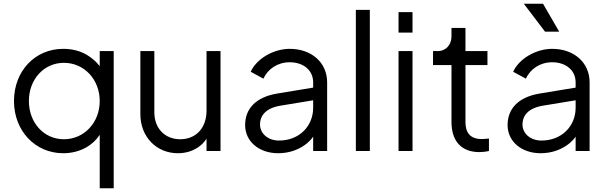

<svg xmlns="http://www.w3.org/2000/svg" viewBox="-20 -810 3260 1030"><path d="M590 200V-536H515V-455C496 -480 471 -501 442 -518C406 -538 365 -548 319 -548C168 -548 55 -429 55 -268C55 -108 169 12 319 12C365 12 407 1 444 -20C473 -37 497 -59 515 -87V200ZM323 -63C215 -63 135 -152 135 -268C135 -385 216 -473 323 -473C431 -473 515 -384 515 -268C515 -152 431 -63 323 -63Z M934 12C974 12 1009 2 1040 -18C1060 -31 1076 -47 1088 -66V0H1163V-536H1088V-217C1088 -121 1029 -63 947 -63C865 -63 808 -121 808 -207V-536H733V-198C733 -74 821 12 934 12Z M1472 12C1535 12 1588 -9 1628 -42C1641 -53 1651 -64 1660 -77V0H1735V-368C1735 -474 1652 -548 1534 -548C1445 -548 1355 -493 1325 -425L1393 -388C1417 -440 1469 -476 1534 -476C1609 -476 1660 -432 1660 -368V-340L1466 -308C1348 -288 1295 -223 1295 -139C1295 -51 1370 12 1472 12ZM1660 -272V-232C1660 -134 1586 -56 1477 -56C1417 -56 1375 -94 1375 -142C1375 -191 1407 -230 1484 -243Z M1964 0V-757H1889V0Z M2193 -635V-745H2118V-635ZM2193 0V-536H2118V0Z M2552 6C2564 6 2587 4 2603 0V-67C2592 -66 2576 -64 2565 -64C2498 -64 2477 -103 2477 -156V-461H2595V-536H2477V-660H2402V-615C2402 -570 2373 -536 2328 -536H2303V-461H2402V-156C2402 -52 2456 6 2552 6Z M2980 -640 2893 -790H2790L2904 -640ZM2880 12C2943 12 2996 -9 3036 -42C3049 -53 3059 -64 3068 -77V0H3143V-368C3143 -474 3060 -548 2942 -548C2853 -548 2763 -493 2733 -425L2801 -388C2825 -440 2877 -476 2942 -476C3017 -476 3068 -432 3068 -368V-340L2874 -308C2756 -288 2703 -223 2703 -139C2703 -51 2778 12 2880 12ZM3068 -272V-232C3068 -134 2994 -56 2885 -56C2825 -56 2783 -94 2783 -142C2783 -191 2815 -230 2892 -243Z"/></svg>

Font: Plus Jakarta Sans
Style: Regular
Weight: 400
Designer: Gumpita Rahayu
Foundry: Tokotype
Version: Version 2.071;gftools[0.9.30]